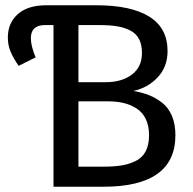

<svg xmlns="http://www.w3.org/2000/svg" viewBox="-20 -709 731 729"><path d="M486.8 -363.8Q520 -357.9 545.9 -347.7Q571.8 -337.4 595.7 -318.8Q619.6 -300.3 632.8 -269Q646 -237.8 646 -195.8Q646 0 373 0H183.1V-613.8H150.9Q97.2 -613.8 97.2 -564Q97.2 -534.2 115.2 -491.2L50.8 -459Q31.7 -486.3 20.8 -511.5Q9.8 -536.6 9.8 -566.9Q9.8 -621.6 47.6 -655.3Q85.4 -689 155.8 -689H346.2Q477.1 -689 546.6 -646Q616.2 -603 616.2 -515.1Q616.2 -455.1 578.6 -415.3Q541 -375.5 486.8 -363.8ZM356 -613.8H277.8V-397H381.8Q442.4 -397 480.7 -425.8Q519 -454.6 519 -507.8Q519 -539.1 508.3 -560.1Q497.6 -581.1 475.3 -592.8Q453.1 -604.5 424.8 -609.1Q396.5 -613.8 356 -613.8ZM373 -76.2Q414.1 -76.2 442.9 -81.1Q471.7 -85.9 496.3 -98.4Q521 -110.8 533.4 -135Q545.9 -159.2 545.9 -195.8Q545.9 -231 533.7 -256.6Q521.5 -282.2 499.5 -296.6Q477.5 -311 450.7 -317.6Q423.8 -324.2 391.1 -324.2H277.8V-76.2Z"/></svg>

Font: FiraGO
Style: Regular
Weight: 400
Designer: bBox Type
Foundry: bBox Type GmbH
Version: Version 1.001;PS 001.001;hotconv 1.0.88;makeotf.lib2.5.64775